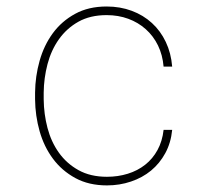

<svg xmlns="http://www.w3.org/2000/svg" viewBox="-20 -558 640 588"><path d="M307.6 -16.6Q341.3 -16.6 371.3 -25.9Q401.4 -35.2 424.6 -53.5Q447.8 -71.8 462.4 -98.6Q477.1 -125.5 481 -160.2H507.3Q503.4 -120.6 486.3 -89.1Q469.2 -57.6 442.6 -35.6Q416 -13.7 381.1 -2Q346.2 9.8 307.6 9.8Q252 9.8 210.7 -12.7Q169.4 -35.2 142.1 -72Q114.7 -108.9 101.3 -156.2Q87.9 -203.6 87.4 -253.9V-274.4Q87.9 -324.2 101.3 -371.8Q114.7 -419.4 141.8 -456.3Q168.9 -493.2 210 -515.6Q251 -538.1 306.6 -538.1Q348.1 -538.1 383.5 -524.9Q418.9 -511.7 445.3 -487.5Q471.7 -463.4 487.8 -429.4Q503.9 -395.5 507.3 -354H481Q478 -389.6 463.9 -418.7Q449.7 -447.8 426.5 -468.5Q403.3 -489.3 372.8 -500.5Q342.3 -511.7 306.6 -511.7Q256.3 -511.7 220.2 -491.5Q184.1 -471.2 160.4 -437.7Q136.7 -404.3 125.5 -361.6Q114.3 -318.8 113.8 -274.4V-253.9Q114.3 -208.5 125.5 -166Q136.7 -123.5 160.4 -90.3Q184.1 -57.1 220.5 -36.9Q256.8 -16.6 307.6 -16.6Z"/></svg>

Font: Roboto Mono Thin
Style: Regular
Weight: 250
Designer: Google
Version: Version 2.000985; 2015; ttfautohint (v1.3)